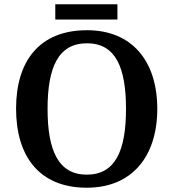

<svg xmlns="http://www.w3.org/2000/svg" viewBox="-20 -866 810 896"><path d="M238 -775H528V-846H238ZM385 10C597 10 714 -137 714 -358C714 -580 597 -725 386 -725C163 -725 55 -580 55 -359C55 -137 163 10 385 10ZM385 -51C252 -51 202 -164 202 -358C202 -552 252 -664 386 -664C519 -664 568 -552 568 -358C568 -164 519 -51 385 -51Z"/></svg>

Font: Noto Serif Devanagari SemiBold
Style: Regular
Weight: 600
Designer: Universal Thirst, Indian Type Foundry and the Monotype Design Team
Foundry: Monotype Imaging Inc.
Version: Version 2.004